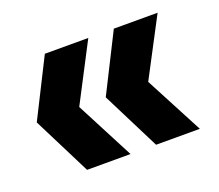

<svg xmlns="http://www.w3.org/2000/svg" viewBox="-71 -567 620 544"><g transform="rotate(-20 239.0 -295.0)"><path d="M316 -120 228 -295 316 -470H448L356 -295L448 -120ZM108 -120 20 -295 108 -470H239L148 -295L239 -120Z"/></g></svg>

Font: Host Grotesk Black
Style: Regular
Weight: 900
Designer: Doğukan Karapınar based on Poppins by Indian Type Foundry, Jonny Pinhorn
Foundry: Element Type
Version: Version 1.000; ttfautohint (v1.8.4.7-5d5b);gftools[0.9.33]